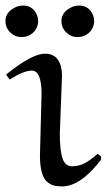

<svg xmlns="http://www.w3.org/2000/svg" viewBox="-68 -665 385 693"><path d="M272 -587.4Q270.5 -562.5 253.4 -546.9Q236.3 -531.2 211.9 -531.2Q188 -531.2 170.9 -548.1Q153.8 -564.9 153.8 -589.4Q153.8 -613.3 174.1 -629.2Q194.3 -645 217.8 -645Q242.2 -645 257.1 -627.9Q272 -610.8 272 -587.4ZM69.8 -587.4Q68.4 -562.5 51.3 -546.9Q34.2 -531.2 9.8 -531.2Q-14.2 -531.2 -31.2 -548.1Q-48.3 -564.9 -48.3 -589.4Q-48.3 -613.3 -28.1 -629.2Q-7.8 -645 15.6 -645Q40 -645 54.9 -627.9Q69.8 -610.8 69.8 -587.4ZM155.8 -392.1 147.9 -182.1Q147.9 -122.6 157.5 -93.8Q167 -64.9 191.9 -64.9Q217.8 -64.9 238.8 -76.4Q259.8 -87.9 284.2 -109.9L296.9 -100.1V-88.9Q223.1 7.8 155.8 7.8Q137.2 7.8 124.8 4.2Q112.3 0.5 100.3 -10.5Q88.4 -21.5 82.3 -44.9Q76.2 -68.4 76.2 -104L82 -325.2Q82 -410.2 46.9 -410.2Q17.6 -410.2 -33.2 -377.9L-45.9 -396Q47.4 -471.2 94.2 -471.2Q126 -471.2 140.9 -449.5Q155.8 -427.7 155.8 -392.1Z"/></svg>

Font: Aref Ruqaa
Style: Regular
Weight: 400
Designer: Abdoulla Aref
Version: Version 0.7